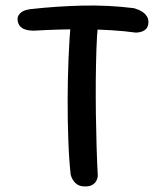

<svg xmlns="http://www.w3.org/2000/svg" viewBox="-20 -668 595 688"><path d="M284.2 0Q267.9 0 257.9 -6.4Q248 -12.9 242.4 -21.6Q236.8 -30.2 235 -36.5Q233.2 -42.8 233.2 -42.8Q227.2 -96.8 224.8 -166.1Q222.2 -235.5 222.4 -310.8Q222.6 -386.1 225.6 -458.7Q228.6 -531.2 234 -591.6Q234 -591.6 235.1 -597.4Q236.1 -603.2 240.2 -610.3Q244.2 -617.4 253.8 -623Q263.2 -628.6 279.5 -628.6Q299.9 -628.2 310.6 -621.2Q321.2 -614.1 325.5 -604.6Q329.8 -595.1 330.4 -588.1Q331.1 -581 331.1 -581Q327.1 -540.6 325.4 -488.4Q323.8 -436.2 323.2 -377.8Q322.8 -319.4 323.6 -259.4Q324.4 -199.5 326.1 -142.6Q327.8 -85.6 330.4 -37.8Q330.4 -37.8 329.5 -31.9Q328.6 -26.1 324.4 -18.7Q320.1 -11.2 310.6 -5.4Q301 0.4 284.2 0ZM466.5 -551.2Q425.6 -556.8 380.2 -559.6Q334.8 -562.4 287.4 -562.9Q240.1 -563.5 193.7 -562.1Q147.2 -560.8 104 -558.2Q104 -558.2 98.6 -558.1Q93.1 -558 84.6 -559.1Q76 -560.2 67.2 -563.5Q58.5 -566.8 52.2 -573.7Q45.9 -580.6 43.5 -592.2Q41.8 -604.2 45.9 -612Q50.1 -619.8 57.3 -624.6Q64.5 -629.5 72.2 -631.8Q79.9 -634 85.1 -634.7Q90.4 -635.4 90.4 -635.4Q183.4 -645.8 275.8 -647.9Q368.1 -650.1 459.1 -638.8Q459.1 -638.8 464.6 -637.2Q470.1 -635.6 478.2 -632.1Q486.4 -628.6 494.2 -622.8Q502 -617 507.2 -608Q512.4 -599 511.8 -587.2Q511.1 -572.8 504.2 -565.2Q497.2 -557.8 488.5 -554.9Q479.8 -552 473.1 -551.6Q466.5 -551.2 466.5 -551.2Z"/></svg>

Font: Sour Gummy Black
Style: Regular
Weight: 900
Version: Version 1.000